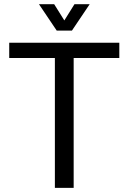

<svg xmlns="http://www.w3.org/2000/svg" viewBox="-20 -904 619 924"><path d="M554.2 -698.2V-625H334.5V0H244.1V-625H24.4V-698.2ZM167.5 -883.8H240.7L289.6 -805.7L338.4 -883.8H411.6L326.2 -756.8H252.9Z"/></svg>

Font: Sansation
Style: Regular
Weight: 400
Designer: Bernd Montag
Version: Version 1.301